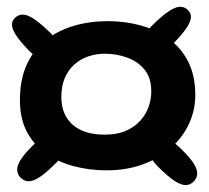

<svg xmlns="http://www.w3.org/2000/svg" viewBox="-20 -556 602 554"><path d="M287 -64.5Q238.5 -64.5 193.8 -76.2Q149 -88 113.8 -112.2Q78.5 -136.5 58 -175Q37.5 -213.5 37.5 -267Q37.5 -326.5 57.2 -369.5Q77 -412.5 112 -440.2Q147 -468 193 -481.5Q239 -495 291.5 -495Q340 -495 385.2 -482.8Q430.5 -470.5 466.2 -444.8Q502 -419 522.8 -378.5Q543.5 -338 543.5 -281.5Q543.5 -238 525.2 -198.8Q507 -159.5 473.2 -129.2Q439.5 -99 392.2 -81.8Q345 -64.5 287 -64.5ZM63 -33Q50 -33 39.8 -43Q29.5 -53 29.5 -66.5Q29.5 -78.5 39.5 -94.8Q49.5 -111 72 -133.5Q90 -151.5 105.2 -161.5Q120.5 -171.5 133.5 -171.5Q147 -171.5 158.5 -161Q170 -150.5 170 -136Q170 -125 163.2 -112.5Q156.5 -100 142.5 -86.5Q114 -58 95.2 -45.5Q76.5 -33 63 -33ZM110 -380.5Q100 -380.5 89 -388Q78 -395.5 64 -409.5Q39 -435 26.8 -453.8Q14.5 -472.5 14.5 -485Q14.5 -496.5 24 -505.2Q33.5 -514 45.5 -514Q59.5 -514 80 -500Q100.5 -486 128.5 -458Q138.5 -448.5 143.5 -439.5Q148.5 -430.5 148.5 -421.5Q148.5 -412.5 142.2 -403Q136 -393.5 127.2 -387Q118.5 -380.5 110 -380.5ZM515.5 -22Q502 -22 483 -34.5Q464 -47 435.5 -75.5Q422 -89.5 415.2 -102Q408.5 -114.5 408.5 -125.5Q408.5 -140 420 -150.2Q431.5 -160.5 445 -160.5Q458 -160.5 473 -150.8Q488 -141 506.5 -122.5Q529 -100 539 -84Q549 -68 549 -55.5Q549 -42.5 538.8 -32.2Q528.5 -22 515.5 -22ZM282 -167.5Q318.5 -167.5 343.8 -178.8Q369 -190 385.2 -208.2Q401.5 -226.5 409 -248.5Q416.5 -270.5 416.5 -292Q416.5 -332 396.5 -355.8Q376.5 -379.5 346 -390.2Q315.5 -401 282.5 -401Q258 -401 235.5 -393.5Q213 -386 195.2 -370.5Q177.5 -355 167.2 -331.5Q157 -308 157 -276.5Q157 -242.5 171.5 -218Q186 -193.5 214 -180.5Q242 -167.5 282 -167.5ZM435.5 -403Q427 -403 418.2 -409.5Q409.5 -416 403.2 -425.5Q397 -435 397 -444Q397 -453 402.2 -462Q407.5 -471 417 -480.5Q445 -508.5 465.5 -522.5Q486 -536.5 500 -536.5Q512 -536.5 521.5 -527.8Q531 -519 531 -507.5Q531 -495 518.8 -476.2Q506.5 -457.5 481.5 -432Q467.5 -418 456.5 -410.5Q445.5 -403 435.5 -403Z"/></svg>

Font: Gluten Thin Medium
Style: Regular
Weight: 500
Version: Version 1.300